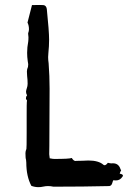

<svg xmlns="http://www.w3.org/2000/svg" viewBox="-20 -755 519 777"><path d="M135.7 2.4Q121.1 2.4 106.9 -2.9Q86.4 -41.5 86.4 -97.2Q86.4 -102.5 85.4 -108.4Q83 -114.7 83 -135.3Q83 -143.6 86.9 -152.3Q87.9 -155.3 87.9 -218.3V-285.6Q87.9 -340.3 88.6 -342.8Q89.4 -345.2 89.4 -347.2Q89.4 -350.6 85 -354Q85 -360.4 86.4 -364.7L89.4 -368.7V-369.6Q85.4 -376.5 85.4 -383.8Q85.9 -390.6 88.4 -397.5Q91.8 -406.7 91.8 -416Q91.8 -431.6 89.8 -447.3Q88.9 -456.5 88.9 -465.8Q88.9 -475.1 93.3 -484.4Q94.2 -488.3 94.2 -495.1Q93.8 -501.5 92.3 -507.3Q89.8 -524.4 89.8 -541.5Q89.8 -564 94.2 -586.4Q95.2 -593.3 95.2 -604.5Q95.2 -606.9 93.8 -618.7L94.2 -621.6Q97.2 -629.4 97.2 -636.7Q97.2 -651.9 91.3 -663.6L109.4 -734.4L139.6 -734.9L155.3 -734.4Q167 -733.4 169.4 -718.8Q178.7 -628.4 178.7 -594.7Q178.7 -567.9 175.8 -540.5Q174.8 -532.2 174.8 -523.9Q174.8 -511.7 176.8 -499Q180.7 -447.3 180.7 -396Q179.7 -228 179.7 -165L179.2 -130.9L181.2 -114.3Q183.1 -114.3 184.6 -113.8Q192.9 -111.8 200.7 -111.8Q260.7 -111.8 270.5 -115.7Q277.8 -103.5 285.6 -103.5L288.6 -104Q307.1 -104 314.5 -104.5Q326.7 -105.5 337.4 -105.5Q379.4 -105.5 398.9 -87.9Q400.9 -86.4 403.3 -86.4Q409.2 -86.4 416.5 -96.2Q426.3 -93.8 431.2 -93.8L436.5 -94.2Q460 -94.2 467.3 -71.3L470.2 -65.4Q466.8 -61 464.4 -52.2Q477.5 -49.8 477.5 -44.4Q477.5 -42 475.6 -40Q465.8 -24.9 449.7 -24.9L438 -25.4L433.6 -12.2Q430.7 -3.4 422.4 -2Q318.4 0.5 196.3 0.5Q185.1 -2 174.3 -2Q164.6 -2 155 0.2Q145.5 2.4 135.7 2.4Z"/></svg>

Font: Kurland
Style: Regular
Weight: 400
Designer: GGBot
Version: 0.22